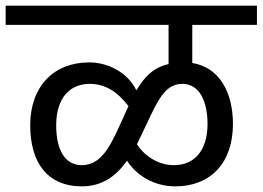

<svg xmlns="http://www.w3.org/2000/svg" viewBox="-40 -709 930 680"><path d="M-20 -621H557V-482C503 -470 471 -436 443 -389C412 -453 342 -488 276 -488C151 -488 67 -404 67 -265C67 -137 125 -49 250 -49C325 -49 373 -88 410 -140C442 -89 504 -49 581 -49C706 -49 785 -132 785 -270C785 -381 738 -470 641 -486V-621H870V-689H-20ZM278 -412C334 -412 378 -382 415 -333C408 -319 402 -304 395 -289C359 -212 327 -124 250 -124C190 -124 159 -178 159 -265C159 -363 208 -412 278 -412ZM445 -198C456 -220 466 -242 476 -263C518 -351 543 -412 606 -412C667 -412 695 -349 695 -270C695 -173 646 -124 576 -124C522 -124 473 -155 445 -198Z"/></svg>

Font: FiraGO Unicode
Style: Regular
Weight: 400
Designer: bBox Type
Foundry: bBox Type GmbH
Version: Version 1.001;PS 001.001;hotconv 1.0.88;makeotf.lib2.5.64775